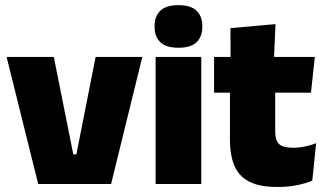

<svg xmlns="http://www.w3.org/2000/svg" viewBox="-20 -713 1255 744"><path d="M276 -115 350.5 -492.5H531.5L410.5 0H128L5.5 -492.5H188.5L264 -115Z M583 0V-492.5H760V0ZM671.5 -528Q623 -528 601 -549.8Q579 -571.5 579 -608.5V-612.5Q579 -649.5 601 -671.2Q623 -693 671.5 -693Q719.5 -693 741.8 -671.2Q764 -649.5 764 -612.5V-608.5Q764 -571 741.8 -549.5Q719.5 -528 671.5 -528Z M1054.5 11.5Q986 11.5 945.8 -9.2Q905.5 -30 888.2 -71Q871 -112 871 -172V-436H1046.5V-202Q1046.5 -170 1061 -155.2Q1075.5 -140.5 1118 -140.5Q1141 -140.5 1163.8 -145.8Q1186.5 -151 1205 -158L1190 -13Q1164 -2 1130 4.8Q1096 11.5 1054.5 11.5ZM809.5 -354V-492.5H1200L1185 -354ZM873.5 -480.5 873 -604 1047.5 -619.5 1041.5 -480.5Z"/></svg>

Font: Anek Telugu Medium ExtraBold
Style: Regular
Weight: 800
Version: Version 1.003